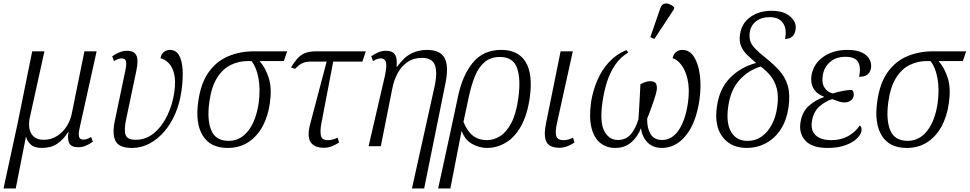

<svg xmlns="http://www.w3.org/2000/svg" viewBox="-55 -826 5480 1085"><path d="M-35 239 45 -131 127 -536H196L114 -164Q106 -130 111 -101Q116 -72 135.5 -54Q155 -36 192 -36Q234 -36 267.5 -57.5Q301 -79 322.5 -113.5Q344 -148 351 -186L422 -536H491L395 -103Q387 -68 392 -52.5Q397 -37 416 -37Q425 -37 436 -40.5Q447 -44 460 -52L470 -25Q450 -11 429.5 -2.5Q409 6 387 6Q349 6 337 -15.5Q325 -37 332 -80H330Q303 -37 268 -13.5Q233 10 182 10Q139 10 119 -9Q99 -28 93 -51H91L34 239Z M691 10Q617 10 597.5 -30Q578 -70 594 -144L653 -426Q661 -464 657 -480Q653 -496 632 -496Q616 -496 589 -481L579 -508Q598 -521 619 -530Q640 -539 662 -539Q696 -539 709 -523Q722 -507 722 -481Q722 -455 715 -424L657 -148Q645 -90 655 -63Q665 -36 711 -36Q770 -36 815.5 -74Q861 -112 890.5 -173.5Q920 -235 930 -305Q939 -369 929 -409Q919 -449 897.5 -470Q876 -491 852 -497Q856 -521 871.5 -532.5Q887 -544 905 -544Q939 -544 956.5 -514Q974 -484 977 -431Q980 -378 970 -310Q961 -244 936.5 -186Q912 -128 874.5 -84Q837 -40 790.5 -15Q744 10 691 10Z M1231 10Q1134 10 1091 -59.5Q1048 -129 1065 -250Q1079 -354 1123 -416.5Q1167 -479 1233.5 -507.5Q1300 -536 1382 -536H1568L1549 -481H1412Q1447 -441 1464.5 -383Q1482 -325 1470 -243Q1460 -170 1429.5 -113Q1399 -56 1349 -23Q1299 10 1231 10ZM1237 -30Q1303 -30 1347.5 -86.5Q1392 -143 1407 -245Q1417 -323 1405.5 -385Q1394 -447 1366 -481H1345Q1295 -481 1250 -459.5Q1205 -438 1172.5 -387.5Q1140 -337 1128 -250Q1114 -149 1139 -89.5Q1164 -30 1237 -30Z M1776 9Q1663 9 1697 -122L1791 -478H1701Q1673 -478 1653.5 -469Q1634 -460 1613 -437L1589 -445Q1608 -475 1625.5 -495Q1643 -515 1667.5 -525.5Q1692 -536 1733 -536H2012L1993 -478H1828L1761 -128Q1753 -85 1758.5 -59.5Q1764 -34 1798 -34Q1825 -34 1853 -48L1861 -21Q1844 -9 1821.5 0Q1799 9 1776 9Z M2273 239 2404 -352Q2417 -420 2402 -459.5Q2387 -499 2329 -499Q2282 -499 2248 -475.5Q2214 -452 2192.5 -413Q2171 -374 2162 -326L2097 0H2028L2120 -397Q2132 -452 2126 -474Q2120 -496 2098 -496Q2089 -496 2078 -493Q2067 -490 2053 -481L2043 -508Q2063 -522 2083.5 -530.5Q2104 -539 2126 -539Q2163 -539 2177 -517.5Q2191 -496 2186 -449H2189Q2229 -504 2270 -524Q2311 -544 2357 -544Q2433 -544 2457.5 -498Q2482 -452 2462 -354L2342 239Z M2533 -280Q2558 -400 2617 -472Q2676 -544 2778 -544Q2873 -544 2915 -476.5Q2957 -409 2939 -276Q2925 -177 2889.5 -113.5Q2854 -50 2803.5 -20Q2753 10 2697 10Q2653 10 2612.5 -13Q2572 -36 2555 -84H2553L2490 239H2421L2491 -83ZM2696 -34Q2735 -34 2771 -56.5Q2807 -79 2834.5 -131Q2862 -183 2874 -271Q2889 -379 2867 -441.5Q2845 -504 2770 -504Q2718 -504 2684 -475.5Q2650 -447 2629 -395.5Q2608 -344 2593 -273L2564 -137Q2586 -83 2618.5 -58.5Q2651 -34 2696 -34Z M3107 9Q3049 9 3032.5 -25Q3016 -59 3031 -131L3113 -536H3182L3092 -128Q3082 -85 3088 -59.5Q3094 -34 3129 -34Q3156 -34 3183 -48L3192 -21Q3174 -9 3152 0Q3130 9 3107 9Z M3285 -249Q3295 -312 3320 -371Q3345 -430 3386.5 -475Q3428 -520 3485 -543L3495 -529Q3451 -503 3421.5 -459.5Q3392 -416 3375 -362.5Q3358 -309 3350 -252Q3333 -135 3360 -85Q3387 -35 3436 -35Q3482 -35 3509.5 -67Q3537 -99 3553 -153Q3556 -198 3559 -250.5Q3562 -303 3564 -350Q3576 -357 3591 -362Q3606 -367 3619 -367Q3647 -367 3653.5 -350.5Q3660 -334 3655 -310Q3650 -288 3639.5 -257Q3629 -226 3618.5 -197Q3608 -168 3602 -155Q3601 -103 3621 -69Q3641 -35 3687 -35Q3742 -35 3780 -90Q3818 -145 3833 -247Q3843 -324 3830.5 -377.5Q3818 -431 3794 -461Q3770 -491 3746 -497Q3750 -519 3765 -531.5Q3780 -544 3801 -544Q3842 -544 3867 -504.5Q3892 -465 3900 -401Q3908 -337 3898 -264Q3879 -132 3821.5 -61Q3764 10 3686 10Q3634 10 3603.5 -22Q3573 -54 3567 -101Q3548 -52 3511.5 -21Q3475 10 3421 10Q3373 10 3338 -17.5Q3303 -45 3288 -102Q3273 -159 3285 -249ZM3643 -606 3620 -616 3677 -781Q3684 -800 3697.5 -804.5Q3711 -809 3726.5 -803Q3742 -797 3755 -785L3753 -773Z M4162 10Q4075 9 4028 -52.5Q3981 -114 3996 -222Q4010 -325 4071 -386.5Q4132 -448 4218 -470Q4191 -493 4168 -515Q4145 -537 4133 -565Q4121 -593 4127 -632Q4136 -695 4185.5 -730Q4235 -765 4303 -765Q4375 -765 4411 -732.5Q4447 -700 4441 -661Q4434 -606 4381 -606Q4393 -662 4370 -695.5Q4347 -729 4294 -729Q4248 -729 4218 -706Q4188 -683 4182 -644Q4178 -614 4185.5 -592.5Q4193 -571 4214 -549.5Q4235 -528 4273 -498Q4318 -462 4350.5 -425.5Q4383 -389 4397 -340.5Q4411 -292 4401 -220Q4391 -149 4358.5 -97.5Q4326 -46 4275.5 -18Q4225 10 4162 10ZM4167 -30Q4213 -29 4248.5 -54Q4284 -79 4307 -123Q4330 -167 4337 -222Q4346 -283 4334.5 -326Q4323 -369 4298.5 -398.5Q4274 -428 4244 -450Q4175 -430 4124 -374Q4073 -318 4060 -222Q4047 -130 4077 -80Q4107 -30 4167 -30Z M4622 10Q4533 10 4495.5 -32Q4458 -74 4469 -137Q4479 -196 4517 -229Q4555 -262 4600 -277L4601 -280Q4561 -294 4542.5 -325.5Q4524 -357 4531 -402Q4543 -467 4598.5 -505.5Q4654 -544 4733 -544Q4785 -544 4816 -529Q4847 -514 4859 -490Q4871 -466 4867 -441Q4863 -417 4847 -404.5Q4831 -392 4800 -392Q4811 -445 4794.5 -475Q4778 -505 4722 -505Q4669 -505 4635.5 -475.5Q4602 -446 4595 -402Q4587 -359 4604 -331.5Q4621 -304 4651 -298Q4681 -307 4709.5 -312.5Q4738 -318 4759 -318Q4773 -306 4769 -284Q4766 -267 4751 -257Q4736 -247 4717 -247Q4701 -247 4685 -252.5Q4669 -258 4648 -266Q4611 -255 4577 -225.5Q4543 -196 4534 -145Q4524 -91 4553.5 -62.5Q4583 -34 4642 -34Q4696 -34 4736.5 -56Q4777 -78 4804 -117Q4809 -113 4812 -105.5Q4815 -98 4813 -85Q4809 -64 4786 -42Q4763 -20 4721.5 -5Q4680 10 4622 10Z M5068 10Q4971 10 4928 -59.5Q4885 -129 4902 -250Q4916 -354 4960 -416.5Q5004 -479 5070.5 -507.5Q5137 -536 5219 -536H5405L5386 -481H5249Q5284 -441 5301.5 -383Q5319 -325 5307 -243Q5297 -170 5266.5 -113Q5236 -56 5186 -23Q5136 10 5068 10ZM5074 -30Q5140 -30 5184.5 -86.5Q5229 -143 5244 -245Q5254 -323 5242.5 -385Q5231 -447 5203 -481H5182Q5132 -481 5087 -459.5Q5042 -438 5009.5 -387.5Q4977 -337 4965 -250Q4951 -149 4976 -89.5Q5001 -30 5074 -30Z"/></svg>

Font: Noto Serif SemiCondensed Light
Style: Italic
Weight: 300
Width: 4
Italic angle: -12°
Designer: Monotype Design Team
Foundry: Monotype Imaging Inc.
Version: Version 2.013; ttfautohint (v1.8.4.7-5d5b)